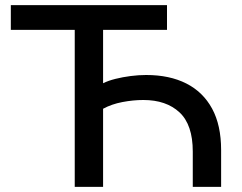

<svg xmlns="http://www.w3.org/2000/svg" viewBox="-20 -725 938 745"><path d="M270 0V-609H22V-705H628V-609H380V-402Q400 -412 428 -419Q456 -426 487 -430Q518 -434 547 -434Q638 -434 703 -401Q768 -368 803 -303.5Q838 -239 838 -143V0H728V-137Q728 -241 676.5 -289Q625 -337 536 -337Q497 -337 455 -329Q413 -321 380 -303V0Z"/></svg>

Font: Nunito Sans 8pt SemiBold
Style: Regular
Weight: 600
Version: Version 3.101;gftools[0.9.27]